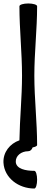

<svg xmlns="http://www.w3.org/2000/svg" viewBox="-48 -836 266 1107"><path d="M64 -800C64 -667 79 -533 79 -400C79 -276 66 -152 64 -27C9 -8 -31 42 -28 102C-23 190 59 251 150 251C159 251 166 228 166 200C166 172 159 149 150 149C100 149 46 138 43 98C41 62 75 36 114 36C126 36 136 27 140 14C156 11 166 6 166 0C166 -133 150 -267 150 -400C150 -533 166 -667 166 -800C166 -809 143 -816 115 -816C87 -816 64 -809 64 -800Z"/></svg>

Font: Nupuram Condensed Medium
Style: Regular
Weight: 500
Width: 3
Designer: Santhosh Thottingal (santhosh.thottingal@gmail.com)
Foundry: SMC
Version: Version 1.000